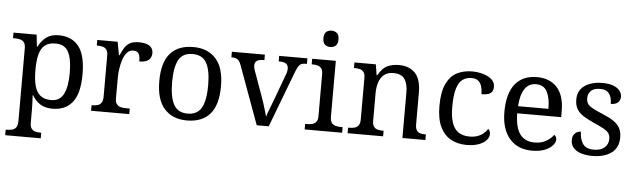

<svg xmlns="http://www.w3.org/2000/svg" viewBox="-56 -984 4797 1448"><g transform="rotate(5 2342.0 -260.0)"><path d="M18 240V198H26Q49 198 67.5 193Q86 188 97 172.5Q108 157 108 126V-426Q108 -456 96.5 -470.5Q85 -485 66.5 -489.5Q48 -494 26 -494H13V-536H188L198 -446H202Q225 -492 261 -519Q297 -546 355 -546Q454 -546 506.5 -479.5Q559 -413 559 -269Q559 -124 506.5 -57Q454 10 355 10Q297 10 260.5 -14.5Q224 -39 202 -78H198Q200 -49 201 -16.5Q202 16 202 35V131Q202 160 213.5 174.5Q225 189 243.5 193.5Q262 198 284 198H287V240ZM339 -54Q405 -54 433.5 -109.5Q462 -165 462 -270Q462 -377 433.5 -429.5Q405 -482 338 -482Q286 -482 256.5 -459Q227 -436 214.5 -388.5Q202 -341 202 -269Q202 -200 214.5 -152Q227 -104 257 -79Q287 -54 339 -54Z M647 0V-42H650Q673 -42 691.5 -47Q710 -52 721 -67.5Q732 -83 732 -114V-426Q732 -456 720.5 -470.5Q709 -485 690.5 -489.5Q672 -494 650 -494H647V-536H801L820 -437H825Q838 -467 853 -492Q868 -517 893 -531.5Q918 -546 962 -546Q1017 -546 1043.5 -527Q1070 -508 1070 -473Q1070 -442 1048.5 -422Q1027 -402 977 -402Q977 -430 972 -447Q967 -464 955.5 -472Q944 -480 924 -480Q896 -480 877 -458Q858 -436 847 -402Q836 -368 831 -331.5Q826 -295 826 -266V-109Q826 -80 837.5 -65.5Q849 -51 867.5 -46.5Q886 -42 908 -42H936V0Z M1372 10Q1264 10 1202 -59Q1140 -128 1140 -269Q1140 -409 1199.5 -477.5Q1259 -546 1375 -546Q1483 -546 1545 -477.5Q1607 -409 1607 -269Q1607 -128 1547.5 -59Q1488 10 1372 10ZM1374 -42Q1424 -42 1454 -67.5Q1484 -93 1497 -144Q1510 -195 1510 -269Q1510 -381 1479 -437Q1448 -493 1373 -493Q1298 -493 1267.5 -437Q1237 -381 1237 -269Q1237 -157 1268 -99.5Q1299 -42 1374 -42Z M1740 -441Q1733 -462 1723.5 -473.5Q1714 -485 1700.5 -489.5Q1687 -494 1666 -494V-536H1916V-494H1903Q1873 -494 1858 -482.5Q1843 -471 1843 -446Q1843 -438 1845 -429Q1847 -420 1851 -409L1919 -220Q1928 -196 1937 -167.5Q1946 -139 1953.5 -113.5Q1961 -88 1966 -70Q1971 -91 1987 -131Q2003 -171 2016 -207L2088 -402Q2093 -414 2095 -425.5Q2097 -437 2097 -445Q2097 -471 2080.5 -482.5Q2064 -494 2031 -494H2024V-536H2238V-494H2226Q2207 -494 2194.5 -488Q2182 -482 2172 -465Q2162 -448 2150 -416L1992 0H1901Z M2264 0V-42H2277Q2299 -42 2317.5 -46.5Q2336 -51 2347.5 -65.5Q2359 -80 2359 -109V-426Q2359 -456 2347.5 -470.5Q2336 -485 2317.5 -489.5Q2299 -494 2277 -494H2274V-536H2453V-114Q2453 -83 2464 -67.5Q2475 -52 2494 -47Q2513 -42 2535 -42H2548V0ZM2402 -636Q2378 -636 2361.5 -650Q2345 -664 2345 -698Q2345 -733 2361.5 -746.5Q2378 -760 2402 -760Q2425 -760 2442 -746.5Q2459 -733 2459 -698Q2459 -664 2442 -650Q2425 -636 2402 -636Z M2589 0V-42H2597Q2620 -42 2638.5 -47Q2657 -52 2668 -67.5Q2679 -83 2679 -114V-426Q2679 -456 2668 -470.5Q2657 -485 2639 -489.5Q2621 -494 2599 -494H2594V-536H2756L2769 -455H2774Q2805 -511 2843.5 -528.5Q2882 -546 2930 -546Q3009 -546 3053.5 -499.5Q3098 -453 3098 -350V-114Q3098 -83 3107.5 -67.5Q3117 -52 3134 -47Q3151 -42 3173 -42H3178V0H3004V-345Q3004 -410 2979.5 -446Q2955 -482 2894 -482Q2849 -482 2822.5 -459.5Q2796 -437 2784.5 -400Q2773 -363 2773 -320V-109Q2773 -80 2784 -65.5Q2795 -51 2813 -46.5Q2831 -42 2853 -42H2858V0Z M3489 10Q3423 10 3371.5 -18Q3320 -46 3290.5 -106.5Q3261 -167 3261 -265Q3261 -372 3290.5 -433.5Q3320 -495 3370.5 -520.5Q3421 -546 3484 -546Q3526 -546 3566 -535Q3606 -524 3632 -501.5Q3658 -479 3658 -444Q3658 -421 3648 -407Q3638 -393 3618.5 -387Q3599 -381 3569 -381Q3569 -413 3561.5 -439Q3554 -465 3536 -480.5Q3518 -496 3484 -496Q3446 -496 3417.5 -476Q3389 -456 3373.5 -406Q3358 -356 3358 -266Q3358 -195 3373.5 -148Q3389 -101 3422 -78Q3455 -55 3509 -55Q3540 -55 3566 -64Q3592 -73 3611.5 -89Q3631 -105 3642 -125Q3650 -119 3654.5 -109.5Q3659 -100 3659 -86Q3659 -63 3640 -41Q3621 -19 3583.5 -4.5Q3546 10 3489 10Z M3985 10Q3876 10 3814.5 -62Q3753 -134 3753 -264Q3753 -404 3811 -475Q3869 -546 3975 -546Q4072 -546 4127.5 -486Q4183 -426 4183 -307V-261H3850Q3852 -152 3889.5 -102.5Q3927 -53 3999 -53Q4051 -53 4087.5 -74.5Q4124 -96 4142 -123Q4149 -120 4155 -111Q4161 -102 4161 -89Q4161 -69 4142 -46Q4123 -23 4084 -6.5Q4045 10 3985 10ZM4082 -315Q4082 -395 4057.5 -443.5Q4033 -492 3973 -492Q3918 -492 3887.5 -446.5Q3857 -401 3852 -315Z M4443 10Q4393 10 4356 -2Q4319 -14 4298.5 -37.5Q4278 -61 4278 -96Q4278 -123 4289 -138Q4300 -153 4314.5 -159Q4329 -165 4341 -165Q4341 -113 4364.5 -75.5Q4388 -38 4449 -38Q4502 -38 4530.5 -63.5Q4559 -89 4559 -129Q4559 -154 4548.5 -170Q4538 -186 4511.5 -201.5Q4485 -217 4436 -238Q4385 -261 4351.5 -282.5Q4318 -304 4301.5 -332.5Q4285 -361 4285 -404Q4285 -472 4336.5 -508.5Q4388 -545 4473 -545Q4521 -545 4553.5 -532.5Q4586 -520 4602.5 -499Q4619 -478 4619 -453Q4619 -426 4600.5 -409.5Q4582 -393 4547 -393Q4547 -443 4526 -471Q4505 -499 4461 -499Q4410 -499 4388 -476.5Q4366 -454 4366 -419Q4366 -381 4394.5 -360.5Q4423 -340 4490 -313Q4543 -291 4576 -269Q4609 -247 4624.5 -218Q4640 -189 4640 -147Q4640 -69 4586 -29.5Q4532 10 4443 10Z"/></g></svg>

Font: Noto Serif Sinhala
Style: Regular
Weight: 400
Designer: Jelle Bosma - Monotype Design Team
Foundry: Monotype Imaging Inc.
Version: Version 2.006